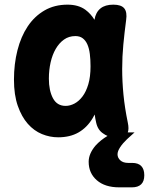

<svg xmlns="http://www.w3.org/2000/svg" viewBox="-20 -580 640 825"><path d="M548 120Q574 120 587 133.5Q600 147 600 173Q600 199 586.5 212Q573 225 547 225H492Q431 225 396 194.5Q361 164 361 115Q361 80 391 45Q412 22 442 4Q432 0 424 -6Q400 -21 393 -54Q389 -71 387 -88Q382 -79 378 -72Q354 -32 317.5 -11Q281 10 230 10Q194 10 160 -4Q126 -18 99.5 -48Q73 -78 56.5 -125Q40 -172 40 -238Q40 -305 55 -364Q70 -423 99 -466.5Q128 -510 171 -535Q214 -560 270 -560Q317 -560 347 -538Q370 -521 386 -495Q391 -527 412 -544Q432 -560 467 -560Q501 -560 514 -544Q527 -528 522 -494Q515 -441 510 -389Q505 -337 505 -283.5Q505 -230 510.5 -173.5Q516 -117 529 -54Q535 -26 529 -11H558L526 18Q507 36 496 53Q485 70 485 83Q485 98 497 109Q509 120 531 120ZM262 -125Q281 -125 300 -135Q319 -145 334.5 -165.5Q350 -186 359.5 -218Q369 -250 369 -295Q369 -324 366 -348Q363 -372 355.5 -389Q348 -406 335.5 -415.5Q323 -425 304 -425Q276 -425 255 -410Q234 -395 219.5 -370Q205 -345 197.5 -312Q190 -279 190 -242Q190 -191 207.5 -158Q225 -125 262 -125Z"/></svg>

Font: Maple Mono ExtraBold
Style: Regular
Weight: 800
Monospace: yes
Designer: subframe7536
Version: Version 7.000